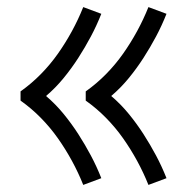

<svg xmlns="http://www.w3.org/2000/svg" viewBox="-20 -611 540 542"><path d="M399 -89Q385 -124 367 -157Q349 -190 327.5 -220.5Q306 -251 279.5 -278Q253 -305 222 -327V-353Q253 -375 279.5 -402Q306 -429 327.5 -459.5Q349 -490 367 -523Q385 -556 399 -591L450 -572Q437 -539 420.5 -508Q404 -477 385 -447.5Q366 -418 343.5 -390.5Q321 -363 294 -340Q321 -317 343.5 -289.5Q366 -262 385 -232.5Q404 -203 420.5 -172Q437 -141 450 -108ZM215 -89Q201 -124 183 -157Q165 -190 143.5 -220.5Q122 -251 95.5 -278Q69 -305 38 -327V-353Q69 -375 95.5 -402Q122 -429 143.5 -459.5Q165 -490 183 -523Q201 -556 215 -591L266 -572Q253 -539 236.5 -508Q220 -477 201 -447.5Q182 -418 159.5 -390.5Q137 -363 110 -340Q137 -317 159.5 -289.5Q182 -262 201 -232.5Q220 -203 236.5 -172Q253 -141 266 -108Z"/></svg>

Font: Iosevka Light
Style: Regular
Weight: 300
Monospace: yes
Designer: Belleve Invis
Foundry: Belleve Invis
Version: Version 32.5.0; ttfautohint (v1.8.4)